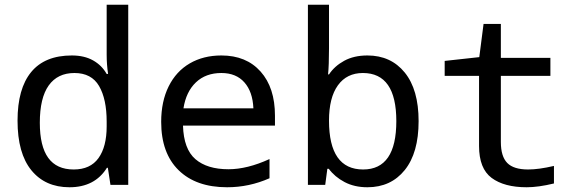

<svg xmlns="http://www.w3.org/2000/svg" viewBox="-20 -780 2440 810"><path d="M54 -271Q54 -406 111.5 -476Q169 -546 283 -546Q336 -546 373 -525Q410 -504 430 -468H436Q430 -508 430 -549V-760H521V0H446L435 -72H431Q380 10 273 10Q171 10 112.5 -61.5Q54 -133 54 -271ZM430 -247V-267Q430 -362 398 -417Q366 -472 294 -472Q223 -472 185.5 -419.5Q148 -367 148 -262Q148 -163 183.5 -114Q219 -65 291 -65Q361 -65 395.5 -113Q430 -161 430 -247Z M660 -266Q660 -352 691.5 -415.5Q723 -479 780.5 -512.5Q838 -546 914 -546Q1019 -546 1079.5 -478Q1140 -410 1140 -292V-250H752Q755 -151 804.5 -108.5Q854 -66 944 -66Q1023 -66 1117 -109V-28Q1031 10 938 10Q807 10 733.5 -62Q660 -134 660 -266ZM1049 -323Q1046 -393 1011 -432.5Q976 -472 914 -472Q848 -472 806.5 -432.5Q765 -393 754 -323Z M1367 -68H1361L1352 0H1279V-760H1368V-576Q1368 -504 1364 -466H1368Q1391 -501 1432 -523.5Q1473 -546 1530 -546Q1629 -546 1687.5 -474Q1746 -402 1746 -269Q1746 -135 1687.5 -62.5Q1629 10 1530 10Q1475 10 1433.5 -12Q1392 -34 1367 -68ZM1652 -269Q1652 -472 1511 -472Q1443 -472 1405.5 -420Q1368 -368 1368 -271Q1368 -65 1512 -65Q1652 -65 1652 -269Z M2001 -164V-460H1856V-523L2002 -539L2020 -679H2093V-536H2302V-460H2093V-181Q2093 -120 2120 -92.5Q2147 -65 2208 -65Q2253 -65 2317 -80V-6Q2251 10 2202 10Q2107 10 2054 -29.5Q2001 -69 2001 -164Z"/></svg>

Font: Noto Sans Mono UI
Style: Regular
Weight: 400
Monospace: yes
Designer: Monotype Design team
Foundry: Monotype Imaging Inc.
Version: Version 1.000